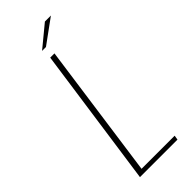

<svg xmlns="http://www.w3.org/2000/svg" viewBox="-235 -737 767 767"><g transform="rotate(-45 148.0 -354.0)"><path d="M43 0 127 -591H151L71 -19H258L255 0ZM123 -633 214 -708H248L145 -633Z"/></g></svg>

Font: Alumni Sans Thin Thin
Style: Italic
Weight: 250
Italic angle: -8°
Version: Version 1.016